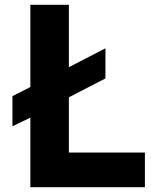

<svg xmlns="http://www.w3.org/2000/svg" viewBox="-20 -783 630 803"><path d="M586 0H107V-291L32 -255V-381L107 -419V-763H268V-502L421 -581V-455L268 -376V-145H586Z"/></svg>

Font: Open Sauce One ExtraBold
Style: Regular
Weight: 800
Designer: Alfredo Marco Pradil
Foundry: Creative Sauce Fz LLC
Version: Version 1.477